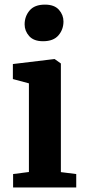

<svg xmlns="http://www.w3.org/2000/svg" viewBox="-20 -830 382 850"><path d="M108 -68.5V-461L37 -480V-546.5L220 -568.5H222L249.5 -549V-68L317.5 -59.5V0H38V-59.5ZM170 -647.5Q129.5 -647.5 109.2 -670.2Q89 -693 89 -722Q89 -757.5 111 -783.5Q133 -809.5 178.5 -809.5H179.5Q220.5 -809.5 240.8 -786.8Q261 -764 261 -735Q261 -699.5 238.8 -673.5Q216.5 -647.5 171 -647.5Z"/></svg>

Font: Merriweather
Style: Bold
Weight: 700
Designer: Eben Sorkin
Foundry: Eben Sorkin
Version: Version 2.100; ttfautohint (v1.7.19-72a1) -l 8 -r 50 -G 200 